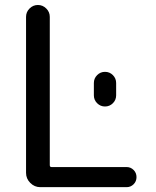

<svg xmlns="http://www.w3.org/2000/svg" viewBox="-20 -775 628 774"><path d="M358.4 -390.6V-440.4Q358.4 -459 371.6 -472.2Q384.8 -485.4 403.3 -485.4Q421.9 -485.4 435.1 -472.2Q448.2 -459 448.2 -440.4V-390.6Q448.2 -372.1 435.1 -358.9Q421.9 -345.7 403.3 -345.7Q384.8 -345.7 371.6 -358.9Q358.4 -372.1 358.4 -390.6ZM142.6 -20.5Q119.1 -20.5 102.1 -37.6Q85 -54.7 85 -78.1V-707Q85 -726.6 99.1 -740.7Q113.3 -754.9 132.8 -754.9Q152.3 -754.9 166.5 -740.7Q180.7 -726.6 180.7 -707V-109.4Q180.7 -101.6 187.5 -101.6H490.2Q506.8 -101.6 518.6 -89.8Q530.3 -78.1 530.3 -61Q530.3 -43.9 518.6 -32.2Q506.8 -20.5 490.2 -20.5Z"/></svg>

Font: Gen Jyuu Gothic P Regular
Style: Regular
Weight: 400
Designer: [Source Han Sans]
Ryoko NISHIZUKA  (kana & ideographs); Paul D. Hunt (Latin, Greek & Cyrillic); Wenlong ZHANG  (bopomofo
Version: Version 1.002.20150607